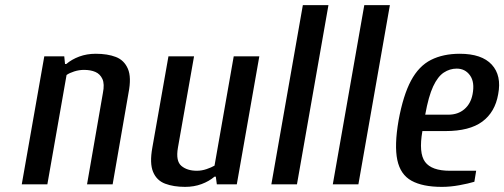

<svg xmlns="http://www.w3.org/2000/svg" viewBox="-20 -720 1970 750"><path d="M65 0 153 -500H231L234 -470H239Q260 -488 289.5 -499Q319 -510 354 -510Q400 -510 432.5 -497.5Q465 -485 479.5 -451.5Q494 -418 482 -357L420 0H320L382 -357Q389 -392 380 -411.5Q371 -431 352.5 -439Q334 -447 308 -447Q289 -447 270 -441Q251 -435 240 -427L165 0Z M703 10Q658 10 625 -2.5Q592 -15 578 -48.5Q564 -82 575 -143L638 -500H738L675 -143Q666 -91 688.5 -72Q711 -53 749 -53Q768 -53 787 -59.5Q806 -66 818 -73L893 -500H993L905 0H827L823 -30H818Q797 -12 767.5 -1Q738 10 703 10Z M1040 0 1163 -700H1263L1140 0Z M1280 0 1403 -700H1503L1380 0Z M1706 10Q1631 10 1587.5 -14Q1544 -38 1532 -95Q1520 -152 1537 -250Q1555 -348 1585.5 -405Q1616 -462 1663.5 -486Q1711 -510 1776 -510Q1862 -510 1901 -467.5Q1940 -425 1926 -352Q1914 -282 1864 -245Q1814 -208 1720 -208H1630Q1615 -122 1640.5 -87.5Q1666 -53 1737 -53H1840L1833 -10Q1810 -3 1774.5 3.5Q1739 10 1706 10ZM1641 -272H1731Q1769 -272 1794 -293.5Q1819 -315 1826 -352Q1835 -399 1816 -425.5Q1797 -452 1764 -452Q1737 -452 1713.5 -436.5Q1690 -421 1672 -382.5Q1654 -344 1641 -272Z"/></svg>

Font: Cuprum Medium
Style: Italic
Weight: 500
Italic angle: -10°
Version: Version 3.000